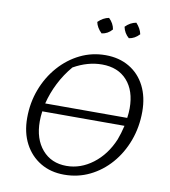

<svg xmlns="http://www.w3.org/2000/svg" viewBox="-92 -932 903 1019"><g transform="rotate(10 359.0 -422.5)"><path d="M322 8Q249 8 194 -25Q139 -58 108 -117Q77 -176 77 -255Q77 -337 104.5 -409.5Q132 -482 181 -537.5Q230 -593 293.5 -624Q357 -655 430 -655Q503 -655 558 -622.5Q613 -590 643 -531Q673 -472 673 -393Q673 -310 646 -237Q619 -164 571 -109Q523 -54 459.5 -23Q396 8 322 8ZM420 -603Q343 -603 267 -560Q227 -513 199.5 -458.5Q172 -404 158 -347H600Q604 -376 604 -399Q604 -494 555 -548.5Q506 -603 420 -603ZM326 -40Q402 -40 468 -90Q534 -140 570 -226Q583 -260 593 -303H150Q146 -275 146 -249Q146 -154 195 -97Q244 -40 326 -40ZM413 -853Q439 -828 444 -796Q421 -769 388 -765Q361 -791 355 -821Q381 -847 413 -853ZM560 -853Q572 -840 580 -825.5Q588 -811 591 -796Q566 -769 535 -765Q509 -787 502 -821Q527 -847 560 -853Z"/></g></svg>

Font: Piazzolla SC Light
Style: Italic
Weight: 300
Italic angle: -11.3°
Designer: Juan Pablo del Peral
Foundry: Huerta Tipografica
Version: Version 1.330